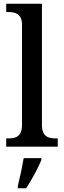

<svg xmlns="http://www.w3.org/2000/svg" viewBox="-20 -780 340 1021"><path d="M13 0H287V-44H276C236 -44 203 -54 203 -116V-760H13V-716H25C60 -716 97 -707 97 -649V-116C97 -54 64 -44 25 -44H13ZM75 208V221H119C147 179 183 113 200 71V61H106C98 108 86 165 75 208Z"/></svg>

Font: Noto Serif Tamil SemiCondensed Medium
Style: Regular
Weight: 500
Width: 4
Designer: Indian Type Foundry, Tom Grace, and the Monotype Design Team
Foundry: Monotype Imaging Inc.
Version: Version 2.004